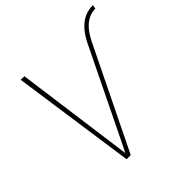

<svg xmlns="http://www.w3.org/2000/svg" viewBox="-185 -881 1042 1042"><g transform="rotate(-45 336.0 -360.5)"><path d="M223.6 -69.3 229 -28.8 250.5 -71.3 507.8 -599.6Q520 -624 535.6 -645.8Q551.3 -667.5 570.6 -683.8Q589.8 -700.2 613.8 -710Q637.7 -719.7 667 -720.7H672.4L668.5 -697.8H664.6Q639.2 -696.8 618.9 -687.3Q598.6 -677.7 582.3 -662.6Q565.9 -647.5 553 -628.2Q540 -608.9 529.3 -587.9L242.2 0H210.4L108.9 -711.4L136.7 -710.9Z"/></g></svg>

Font: Roboto Mono Thin
Style: Italic
Weight: 250
Designer: Google
Version: Version 2.000985; 2015; ttfautohint (v1.3)